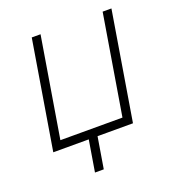

<svg xmlns="http://www.w3.org/2000/svg" viewBox="-128 -643 825 901"><g transform="rotate(-20 285.0 -192.5)"><path d="M41.5 0 130.9 -541H174.8L92.3 -42H402.3L484.9 -541H528.8L439.5 0ZM192.9 156.2 221.7 -18.1H265.6L236.8 156.2Z"/></g></svg>

Font: Inter 17pt ExtraLight
Style: Italic
Weight: 250
Italic angle: -9.3988°
Version: Version 4.001;git-66647c0bb